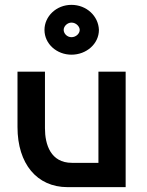

<svg xmlns="http://www.w3.org/2000/svg" viewBox="-20 -770 603 790"><path d="M274 -545C336 -545 387 -590 387 -647C385 -704 336 -750 274 -750C211 -750 163 -702 163 -647C163 -589 214 -545 274 -545ZM308 -647C308 -632 293 -617 274 -617C255 -617 242 -633 242 -647C242 -662 257 -677 274 -677C294 -677 308 -660 308 -647ZM52 -475V-247C52 -96 132 0 258 0H497V-475H385V-100H276C188 -100 165 -176 165 -242V-475Z"/></svg>

Font: Mint Spirit No2
Style: Bold
Weight: 700
Designer: HARENDAL Hirwen
Foundry: Arkandis Digital Foundry.
Version: Version 1.004;FFEdit